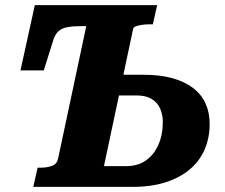

<svg xmlns="http://www.w3.org/2000/svg" viewBox="-20 -730 879 750"><path d="M317 -628H300Q266 -628 244 -624Q222 -620 209.5 -609Q197 -598 190 -579L151 -455H60L116 -710H594L577 -635H562Q549 -635 535 -633Q521 -631 511 -627.5Q501 -624 500 -617L386 -81H472Q518 -81 549.5 -103Q581 -125 598.5 -164Q616 -203 616 -254Q616 -275 610 -294Q604 -313 592 -327Q580 -341 561 -349Q542 -357 515 -357H351L367 -438H541Q605 -438 653.5 -424.5Q702 -411 734.5 -386Q767 -361 783 -325.5Q799 -290 799 -246Q799 -192 779.5 -146.5Q760 -101 721.5 -68.5Q683 -36 627 -18Q571 0 498 0H110L127 -75H138Q165 -75 184 -82.5Q203 -90 207 -111Z"/></svg>

Font: Roboto Serif
Style: Bold Italic
Weight: 700
Italic angle: -10°
Designer: Greg Gazdowicz
Foundry: Commercial Type
Version: Version 1.008